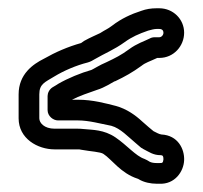

<svg xmlns="http://www.w3.org/2000/svg" viewBox="-20 -493 491 464"><path d="M365 -423C372 -423 375 -419 375 -414C375 -408 370 -403 365 -403H354C350 -403 345 -402 342 -400C328 -393 311 -388 292 -374C273 -360 259 -353 238 -343C221 -336 204 -325 201 -324C176 -317 144 -304 120 -290C116 -287 115 -287 107 -282C99 -277 95 -268 95 -261V-227C95 -212 109 -202 120 -202H168C195 -202 223 -194 249 -189C271 -183 290 -162 307 -148L321 -136C323 -135 325 -134 326 -133C340 -126 350 -118 368 -118C373 -118 375 -116 375 -108C374 -99 372 -99 366 -99H358C352 -99 346 -100 342 -102C337 -105 334 -107 329 -109C308 -116 287 -142 259 -161C231 -180 203 -179 184 -181C175 -182 171 -182 168 -182H112C87 -182 75 -196 75 -207V-265C75 -290 88 -294 111 -308C134 -322 164 -335 192 -342C199 -344 204 -347 209 -350C233 -364 256 -373 281 -391C299 -404 315 -411 338 -419C345 -421 353 -423 358 -423ZM365 -473H358C345 -473 333 -471 322 -467C297 -459 273 -448 251 -431C239 -422 236 -422 222 -413C212 -408 199 -403 183 -394C180 -392 179 -391 176 -389C144 -380 114 -367 86 -351C60 -338 25 -314 25 -265V-207C25 -158 71 -132 112 -132H168C171 -132 173 -132 177 -131C199 -127 223 -126 230 -121C250 -108 272 -74 313 -61C314 -61 313 -61 315 -60C328 -52 345 -49 358 -49H365C402 -47 424 -78 425 -106C426 -133 410 -166 370 -168C364 -169 359 -172 351 -176L339 -186C333 -191 329 -195 323 -200C308 -214 286 -230 260 -237C236 -243 205 -252 168 -252H154C171 -261 195 -269 215 -276C232 -281 252 -294 256 -296C257 -296 258 -297 259 -297C282 -308 300 -318 322 -334C332 -342 341 -344 360 -353H365C400 -353 425 -382 425 -414C425 -447 398 -473 365 -473Z"/></svg>

Font: Electronic
Style: Outline
Weight: 700
Version: Version 1.011